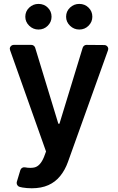

<svg xmlns="http://www.w3.org/2000/svg" viewBox="-20 -780 617 1003"><path d="M97.3 199.6 83.1 196.4Q76 194.6 71.6 188.7Q67.1 182.9 67.1 175.8Q67.1 171.9 67.8 170.1L86.3 108.7Q88.8 100.9 95.5 96.8Q102.3 92.7 110.1 94.1Q123.9 96.9 138.5 96.9Q152.7 96.9 162.3 94.1Q191.1 85.6 209.5 40.8L220.5 11.4L32.7 -517.8Q31.2 -522.7 31.2 -524.9Q31.2 -533.4 37.3 -539.4Q43.3 -545.5 52.2 -545.5H143.8Q150.6 -545.5 156.1 -541.4Q161.6 -537.3 163.7 -530.9L284.8 -133.5H290.5L411.9 -530.5Q414.1 -537.3 419.6 -541.4Q425.1 -545.5 431.8 -545.5L524.5 -544.7Q533.4 -544.7 539.4 -538.7Q545.5 -532.7 545.5 -524.1Q545.5 -522 544 -517L334.9 66.1Q319.6 108.7 294.4 139.6Q269.2 170.8 232.6 187.1Q195.7 203.5 146 203.5Q120.7 203.5 97.3 199.6ZM112.2 -692.5Q112.2 -720.9 132.6 -740.2Q153.1 -759.6 181.1 -759.6Q209.9 -759.6 229.6 -740.2Q249.3 -720.9 249.3 -692.5Q249.3 -665.5 229.6 -645.6Q209.9 -625.7 181.1 -625.7Q153.1 -625.7 132.6 -645.6Q112.2 -665.5 112.2 -692.5ZM325.3 -692.5Q325.3 -720.9 345.7 -740.2Q366.1 -759.6 394.2 -759.6Q422.9 -759.6 442.6 -740.2Q462.4 -720.9 462.4 -692.5Q462.4 -665.5 442.6 -645.6Q422.9 -625.7 394.2 -625.7Q366.1 -625.7 345.7 -645.6Q325.3 -665.5 325.3 -692.5Z"/></svg>

Font: DeltaSans SemiBold
Style: Regular
Weight: 600
Designer: Rasmus Andersson
Foundry: rsms
Version: Version 3.012